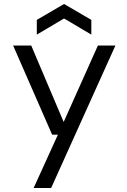

<svg xmlns="http://www.w3.org/2000/svg" viewBox="-20 -725 640 965"><path d="M149 220 271 -48H242L46 -496H137L300 -112L472 -496H560L237 220ZM165 -551V-625L302 -705L439 -625V-551L304 -631H300Z"/></svg>

Font: DM Mono
Style: Regular
Weight: 400
Designer: Colophon Foundry
Foundry: Colophon Foundry
Version: Version 1.000; ttfautohint (v1.8.2.53-6de2)